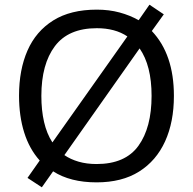

<svg xmlns="http://www.w3.org/2000/svg" viewBox="-20 -766 821 817"><path d="M720 -358Q720 -247 682.5 -164.5Q645 -82 572 -36Q499 10 391 10Q279 10 206 -37L158 31L97 -9L149 -83Q105 -132 83 -202Q61 -272 61 -359Q61 -469 97 -551Q133 -633 206.5 -679Q280 -725 392 -725Q444 -725 488.5 -713Q533 -701 570 -680L616 -746L677 -705L626 -634Q720 -535 720 -358ZM156 -358Q156 -297 167.5 -247Q179 -197 203 -160L522 -611Q470 -646 392 -646Q271 -646 213.5 -569.5Q156 -493 156 -358ZM625 -358Q625 -487 574 -560L254 -106Q280 -88 314.5 -78Q349 -68 391 -68Q513 -68 569 -145.5Q625 -223 625 -358Z"/></svg>

Font: Noto Sans SignWriting
Style: Regular
Weight: 400
Designer: Monotype Design Team
Foundry: Monotype Imaging Inc.
Version: Version 2.004; ttfautohint (v1.8.4.7-5d5b)